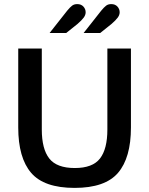

<svg xmlns="http://www.w3.org/2000/svg" viewBox="-20 -905 728 937"><path d="M344 12Q195 12 132 -61.5Q69 -135 69 -283V-668H184V-273Q184 -178 220.5 -131.5Q257 -85 345 -85Q432 -85 468 -131.5Q504 -178 504 -273V-668H619V-283Q619 -135 556 -61.5Q493 12 344 12ZM222 -744 308 -853Q322 -870 332 -877.5Q342 -885 357 -885Q376 -885 387 -873Q398 -861 398 -845Q398 -832 388.5 -819Q379 -806 358 -788L303 -744ZM388 -744 474 -853Q488 -870 498 -877.5Q508 -885 523 -885Q542 -885 553 -873Q564 -861 564 -845Q564 -832 554.5 -819Q545 -806 524 -788L469 -744Z"/></svg>

Font: Atkinson Hyperlegible Next Medium
Style: Regular
Weight: 500
Designer: Elliott Scott, Megan Eiswerth, Linus Boman, Theodore Petrosky, Letters from Sweden
Foundry: Applied Design Works, Letters from Sweden
Version: Version 2.001